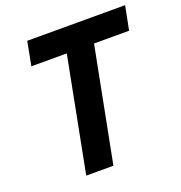

<svg xmlns="http://www.w3.org/2000/svg" viewBox="-131 -841 896 953"><g transform="rotate(-20 317.0 -364.5)"><path d="M163.1 0H306.6L423.8 -603H608.9L633.8 -729H116.7L92.8 -603H279.8Z"/></g></svg>

Font: Hack
Style: Bold Oblique
Weight: 700
Italic angle: -12°
Monospace: yes
Designer: Christopher Simpkins
Foundry: Christopher Simpkins
Version: Version 2.010